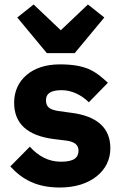

<svg xmlns="http://www.w3.org/2000/svg" viewBox="-20 -824 544 856"><path d="M247 12C146 12 81 -22 26 -82L113 -170C150 -129 195 -103 252 -103C311 -103 330 -122 330 -153C330 -178 312 -192 277 -197L220 -204C102 -219 43 -273 43 -366C43 -417 63 -460 99 -490C134 -520 184 -537 247 -537C302 -537 343 -530 376 -516C408 -502 434 -480 461 -455L376 -368C343 -401 299 -422 255 -422C204 -422 185 -405 185 -378C185 -350 197 -336 240 -329L299 -321C414 -306 472 -253 472 -163C472 -112 450 -69 411 -38C371 -6 315 12 247 12ZM189 -587 57 -746 130 -804 251 -689 372 -804 445 -746 313 -587Z"/></svg>

Font: Plexus Sans Bold
Style: Regular
Weight: 700
Version: Version 2.001;PS 002.001;hotconv 1.0.70;makeotf.lib2.5.58329